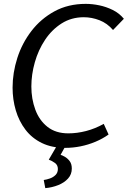

<svg xmlns="http://www.w3.org/2000/svg" viewBox="-20 -754 660 992"><path d="M317 10Q248 10 196.5 -15Q145 -40 111.5 -84Q78 -128 61.5 -184Q45 -240 45 -301Q45 -378 69.5 -454.5Q94 -531 142.5 -594Q191 -657 261.5 -695.5Q332 -734 423 -734Q457 -734 493 -726.5Q529 -719 562.5 -702.5Q596 -686 620 -657L564 -599Q534 -634 494 -649.5Q454 -665 413 -665Q349 -665 298.5 -633Q248 -601 213 -548.5Q178 -496 160 -432.5Q142 -369 142 -307Q142 -243 162.5 -187.5Q183 -132 225.5 -98.5Q268 -65 333 -65Q378 -65 424.5 -77Q471 -89 516 -114L541 -59Q510 -37 473 -21.5Q436 -6 396.5 2Q357 10 317 10ZM351 117Q351 147 331.5 168.5Q312 190 280.5 202.5Q249 215 214 218L206 176Q221 174 238 168Q255 162 267 150Q279 138 279 119Q279 99 264 88Q249 77 232 71L278 -8H323L293 46Q301 48 315 56Q329 64 340 78.5Q351 93 351 117Z"/></svg>

Font: Rosario
Style: Italic
Weight: 400
Italic angle: -8.05°
Designer: Hector Gatti
Foundry: Omnibus Type
Version: Version 1.201